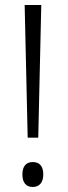

<svg xmlns="http://www.w3.org/2000/svg" viewBox="-20 -734 270 763"><path d="M132 -187 144 -714H78L90 -187ZM69 -41C69 -9 83 9 110 9C136 9 152 -8 152 -41C152 -74 137 -90 110 -90C83 -90 69 -72 69 -41Z"/></svg>

Font: Noto Sans Display SemiCondensed Light
Style: Regular
Weight: 300
Width: 4
Designer: Monotype Design Team
Foundry: Monotype Imaging Inc.
Version: Version 1.900